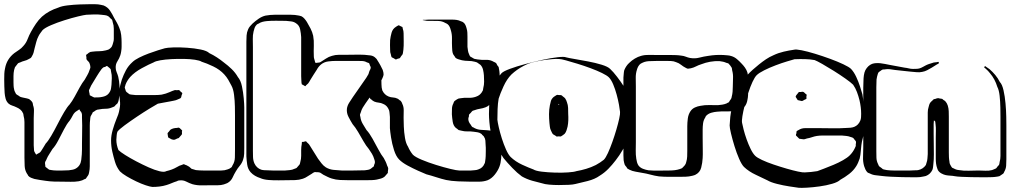

<svg xmlns="http://www.w3.org/2000/svg" viewBox="-49 -809 4807 911"><path d="M526 -565Q525 -561 524.5 -556.5Q524 -552 522 -547Q517 -532 508 -518Q499 -504 500 -487Q500 -477 504.5 -466.5Q509 -456 512 -445Q517 -424 518 -400.5Q519 -377 517 -355Q516 -346 514.5 -336Q513 -326 508 -318Q507 -317 504.5 -315Q502 -313 500 -311Q495 -304 492 -303Q490 -302 487 -301Q484 -300 482 -299Q468 -293 452.5 -293Q437 -293 422 -290Q419 -289 415.5 -289Q412 -289 409 -287Q406 -286 403 -284Q400 -282 398 -280Q397 -279 395 -278.5Q393 -278 391 -276Q390 -275 389 -271.5Q388 -268 386 -266Q382 -260 381 -257Q379 -249 379 -244Q377 -229 377 -214Q377 -199 377 -185V-49Q377 -35 377 -20.5Q377 -6 374 8Q373 11 372.5 14.5Q372 18 370 21Q369 23 367.5 25.5Q366 28 364 30Q363 31 361.5 34Q360 37 358 39L350 42Q344 46 338 47.5Q332 49 325 51Q306 54 286.5 53.5Q267 53 248 53Q228 53 208 52.5Q188 52 168 49Q155 47 141 45Q127 43 114 40Q107 38 98.5 34.5Q90 31 85 25Q84 23 82.5 20Q81 17 79 15Q69 -1 68 -21.5Q67 -42 67 -61V-200Q67 -214 67 -229.5Q67 -245 63 -259Q62 -262 62 -265.5Q62 -269 60 -272Q56 -282 47.5 -289Q39 -296 29 -300Q19 -305 9 -308Q-1 -311 -9 -318Q-19 -328 -22.5 -341.5Q-26 -355 -27 -368Q-28 -384 -28.5 -400Q-29 -416 -29 -432Q-29 -446 -28.5 -459Q-28 -472 -25 -485Q-17 -529 19 -557Q30 -565 41.5 -572.5Q53 -580 62 -591Q75 -605 82 -623.5Q89 -642 98 -658Q109 -678 121.5 -696.5Q134 -715 150 -730Q167 -745 186.5 -755.5Q206 -766 228 -773Q243 -780 272 -783.5Q301 -787 330 -788Q359 -789 374 -789Q388 -789 402.5 -789Q417 -789 430 -786L443 -783Q462 -775 473 -758.5Q484 -742 492 -725Q499 -713 505.5 -701.5Q512 -690 517 -677Q524 -661 526 -643Q528 -625 528 -607Q528 -597 528 -587Q528 -577 526 -565ZM361 -739Q350 -738 321 -731Q292 -724 257 -713Q222 -702 193 -689.5Q164 -677 153 -666Q148 -659 143 -652.5Q138 -646 134 -638Q127 -625 123 -609.5Q119 -594 115 -579Q113 -569 110.5 -560Q108 -551 103 -543Q102 -541 100.5 -538.5Q99 -536 97 -534L88 -529Q78 -523 67.5 -520.5Q57 -518 47 -513Q45 -512 41.5 -511Q38 -510 36 -508Q33 -505 29 -499Q28 -497 25.5 -494.5Q23 -492 22 -490Q21 -487 20 -483.5Q19 -480 18 -477Q15 -463 15 -448Q15 -433 15 -419Q15 -411 15.5 -402Q16 -393 18 -385Q19 -378 23 -371Q24 -370 25 -367.5Q26 -365 27 -363Q28 -362 30.5 -360.5Q33 -359 34 -358Q37 -357 40 -354.5Q43 -352 46 -350Q54 -347 62.5 -345.5Q71 -344 79 -342L89 -339Q92 -337 97 -332.5Q102 -328 104 -324Q106 -322 106.5 -317.5Q107 -313 108 -309Q113 -296 112 -279Q111 -262 111 -248V-134Q111 -127 111 -119.5Q111 -112 112 -104Q112 -99 112.5 -95Q113 -91 116 -86Q117 -85 119 -81Q121 -77 122 -76Q124 -75 125 -76.5Q126 -78 127 -78Q133 -82 136 -83Q141 -85 143.5 -89Q146 -93 149 -97Q154 -105 159 -113Q164 -121 168 -128Q179 -139 194 -164.5Q209 -190 224.5 -220.5Q240 -251 255 -276.5Q270 -302 281 -313Q293 -328 305 -350Q317 -372 329 -394Q341 -416 353 -431Q359 -442 365.5 -453Q372 -464 376 -477Q377 -480 378.5 -483.5Q380 -487 380 -490Q380 -494 378.5 -500.5Q377 -507 375 -511Q372 -516 367.5 -520Q363 -524 361 -529V-537Q361 -539 360 -543Q359 -547 360 -549L367 -554Q369 -556 371.5 -558Q374 -560 377 -561Q379 -563 383 -563Q387 -563 390 -564Q406 -566 421.5 -566Q437 -566 453 -570Q456 -571 460 -572Q464 -573 466 -574Q470 -576 475 -580.5Q480 -585 482 -589Q484 -593 485.5 -598Q487 -603 488 -607Q491 -615 491 -624Q491 -633 491 -641Q491 -656 491 -672.5Q491 -689 486 -703Q485 -706 484.5 -709.5Q484 -713 482 -716L474 -723Q472 -725 470 -727.5Q468 -730 466 -731Q459 -736 449.5 -737Q440 -738 432 -739Q415 -741 398 -740.5Q381 -740 361 -739ZM390 -414Q383 -404 377 -389Q376 -387 374.5 -384Q373 -381 373 -379Q373 -377 374 -373.5Q375 -370 375 -368Q376 -367 376 -363Q376 -359 377 -357Q378 -356 381 -355Q384 -354 385 -353Q387 -352 390.5 -350Q394 -348 397 -347Q399 -346 402.5 -346.5Q406 -347 408 -347Q426 -346 445 -351.5Q464 -357 473 -375Q477 -382 478 -391Q479 -400 480 -407Q481 -422 481.5 -438Q482 -454 478 -469Q477 -471 477 -475.5Q477 -480 475 -482Q474 -484 470.5 -486.5Q467 -489 465 -491Q464 -491 462 -493.5Q460 -496 459 -496Q455 -496 451 -492Q448 -491 445 -490.5Q442 -490 440 -488Q438 -487 436 -484.5Q434 -482 432 -480Q421 -465 411 -448.5Q401 -432 390 -414ZM340 -127Q340 -142 340.5 -166Q341 -190 341 -213.5Q341 -237 340 -252Q340 -257 340 -263Q340 -269 338 -273Q337 -278 332 -282Q331 -283 329.5 -286.5Q328 -290 327 -290Q326 -290 324 -288L315 -282Q303 -275 296 -261Q289 -247 281 -236Q268 -221 254.5 -195Q241 -169 227.5 -143Q214 -117 200 -102Q193 -90 185 -78Q177 -66 172 -54Q171 -50 168.5 -46.5Q166 -43 165 -39Q164 -35 165 -30.5Q166 -26 166 -22Q166 -18 167 -17Q168 -16 169 -15.5Q170 -15 171 -14Q174 -12 177.5 -9Q181 -6 184 -4Q186 -3 189 -3Q192 -3 195 -2Q201 -1 206.5 -0.5Q212 0 218 0Q233 0 247.5 0Q262 0 277 -1Q285 -2 294 -3.5Q303 -5 310 -9Q333 -22 336.5 -50Q340 -78 340 -100Z M741 69Q725 74 708 76Q691 78 674 78Q663 77 642 70Q621 63 597 51.5Q573 40 552 27.5Q531 15 520 4Q504 -16 496.5 -41.5Q489 -67 484 -89Q478 -115 478 -143Q478 -166 486 -193.5Q494 -221 503 -243Q508 -254 512 -266Q516 -278 518 -291Q523 -313 519.5 -334Q516 -355 517 -377Q518 -391 521.5 -404.5Q525 -418 529 -431Q537 -454 548.5 -475.5Q560 -497 579 -514Q590 -525 611 -535.5Q632 -546 656 -555Q680 -564 701 -570.5Q722 -577 733 -580Q744 -583 773.5 -584Q803 -585 838.5 -582.5Q874 -580 903.5 -574Q933 -568 944 -557Q963 -548 980.5 -536.5Q998 -525 1014 -512Q1033 -498 1050.5 -481Q1068 -464 1080 -443Q1093 -428 1099 -399.5Q1105 -371 1107.5 -342.5Q1110 -314 1110 -299V-108Q1110 -94 1109.5 -79Q1109 -64 1104 -50Q1099 -35 1088.5 -22.5Q1078 -10 1070 4Q1062 17 1055 32.5Q1048 48 1034 57Q1030 60 1024 62Q1018 64 1013 66Q1000 70 984 70Q968 70 954 70Q932 70 909 70.5Q886 71 864 65Q849 60 834.5 52.5Q820 45 803 47Q799 47 796 48Q793 49 790 51Q777 55 765.5 60Q754 65 741 69ZM1049 -403Q1042 -417 1034 -430.5Q1026 -444 1015 -456Q994 -479 962.5 -494Q931 -509 908 -516Q899 -522 876 -525.5Q853 -529 823.5 -529.5Q794 -530 764.5 -528.5Q735 -527 712 -523Q689 -519 680 -513Q658 -504 624 -485.5Q590 -467 569 -444Q562 -436 556 -426.5Q550 -417 546 -406Q546 -404 545 -401Q544 -398 543 -396Q543 -392 544.5 -388Q546 -384 547 -381Q547 -380 547.5 -378Q548 -376 552 -372Q555 -370 558.5 -367Q562 -364 565 -362Q571 -360 579.5 -359.5Q588 -359 594 -358H657Q672 -358 687.5 -358Q703 -358 718 -360Q728 -362 737.5 -365Q747 -368 756 -372Q761 -374 767.5 -377Q774 -380 779 -381Q781 -382 784 -381.5Q787 -381 790 -381Q792 -381 795.5 -381.5Q799 -382 801 -381Q806 -379 808 -374Q810 -373 813 -370.5Q816 -368 816 -366Q816 -365 815 -362.5Q814 -360 813 -358Q812 -356 811.5 -351.5Q811 -347 809 -345Q807 -342 802 -340.5Q797 -339 794 -337Q786 -333 776.5 -331.5Q767 -330 759 -328Q744 -325 729 -322.5Q714 -320 700 -317Q689 -311 661 -294Q633 -277 601 -255.5Q569 -234 542.5 -214.5Q516 -195 508 -184Q505 -175 504.5 -165.5Q504 -156 503 -146Q503 -122 513 -97Q522 -88 545 -73.5Q568 -59 597.5 -43.5Q627 -28 656 -15Q685 -2 708 3.5Q731 9 740 3Q753 0 765.5 -4.5Q778 -9 790 -16Q796 -20 802 -22.5Q808 -25 815 -27Q817 -28 819.5 -29Q822 -30 823 -30Q825 -30 827 -28.5Q829 -27 830 -27Q834 -26 837 -24.5Q840 -23 843 -21Q848 -19 852 -15Q856 -11 860 -8Q865 -7 870.5 -5Q876 -3 880 -2Q889 -1 898 -0.5Q907 0 915 0H971Q985 0 1001 0Q1017 0 1030 -5Q1039 -7 1049 -15Q1052 -18 1054 -24Q1065 -41 1065.5 -61.5Q1066 -82 1066 -101V-261Q1066 -276 1065.5 -303.5Q1065 -331 1061.5 -359Q1058 -387 1049 -403ZM765 -148 754 -154Q753 -155 751.5 -155.5Q750 -156 749 -157Q748 -159 748 -162.5Q748 -166 747 -168L746 -177Q747 -179 749 -181Q751 -183 752 -184Q756 -190 759 -193Q766 -198 774.5 -200Q783 -202 790 -202Q792 -202 795.5 -203Q799 -204 800 -203Q803 -202 806 -199Q809 -196 811 -194Q812 -193 813 -192.5Q814 -192 815 -190Q816 -188 814 -184Q814 -182 814.5 -177.5Q815 -173 813 -170Q812 -169 810 -166.5Q808 -164 806 -162L799 -154Q796 -153 792.5 -152Q789 -151 786 -149Q784 -148 782 -147Q780 -146 778 -146Q774 -145 765 -148Z M1692 46H1604Q1585 46 1564.5 45Q1544 44 1525 38Q1515 35 1505 30Q1495 25 1485 20Q1481 18 1476 14Q1471 10 1466 9Q1463 8 1459 8Q1455 8 1452 8Q1450 8 1447.5 7.5Q1445 7 1443 8Q1440 9 1436.5 11Q1433 13 1431 15Q1420 21 1410 28Q1400 35 1388 39Q1370 45 1351 45.5Q1332 46 1314 46Q1299 46 1274.5 46.5Q1250 47 1225.5 45Q1201 43 1186 36Q1173 32 1161 25Q1149 18 1140 8Q1127 -7 1124 -27.5Q1121 -48 1120 -67Q1120 -82 1120 -106Q1120 -130 1120 -153.5Q1120 -177 1120 -192V-611Q1120 -625 1121 -640.5Q1122 -656 1128 -669Q1131 -677 1137 -684Q1143 -691 1149 -697Q1162 -709 1178 -720Q1194 -731 1211 -735Q1222 -737 1233 -738Q1244 -739 1254 -739H1331Q1341 -739 1350.5 -738Q1360 -737 1370 -735L1381 -732Q1389 -728 1395.5 -720.5Q1402 -713 1407 -705Q1416 -690 1424.5 -673.5Q1433 -657 1437 -639Q1441 -617 1440 -591.5Q1439 -566 1440 -543Q1440 -536 1441.5 -531Q1443 -526 1445 -519Q1445 -514 1448 -511Q1450 -510 1451.5 -510.5Q1453 -511 1454 -511Q1458 -512 1462.5 -512Q1467 -512 1471 -514Q1484 -522 1497.5 -531Q1511 -540 1526 -544Q1542 -549 1559 -549Q1576 -549 1592 -549Q1614 -549 1636 -549.5Q1658 -550 1680 -549Q1694 -548 1709 -546Q1724 -544 1734 -533Q1736 -532 1738 -529Q1740 -526 1741 -524Q1745 -518 1748.5 -512Q1752 -506 1756 -499Q1758 -494 1761.5 -488Q1765 -482 1767 -477Q1771 -465 1771 -456Q1771 -453 1770 -450Q1769 -447 1768 -444Q1764 -433 1757.5 -423Q1751 -413 1744 -403Q1730 -381 1714.5 -360Q1699 -339 1685 -318Q1678 -308 1672 -298Q1666 -288 1663 -276Q1662 -274 1661 -271Q1660 -268 1659 -265Q1659 -260 1661 -254Q1663 -237 1672 -221.5Q1681 -206 1690 -192Q1704 -177 1718.5 -151Q1733 -125 1746.5 -99.5Q1760 -74 1772 -59Q1777 -50 1781 -41.5Q1785 -33 1788 -23Q1792 -16 1793 -10Q1793 -7 1792.5 -4Q1792 -1 1792 1Q1791 4 1791.5 7.5Q1792 11 1790 13Q1789 14 1787 16.5Q1785 19 1783 21Q1782 22 1780 24.5Q1778 27 1776 29Q1769 35 1759 38Q1749 41 1739 43Q1729 45 1717 45.5Q1705 46 1692 46ZM1151 -585V-94Q1151 -80 1151.5 -64Q1152 -48 1158 -34Q1168 -12 1190 -4Q1197 -2 1204.5 -1.5Q1212 -1 1219 -1Q1232 0 1244.5 0Q1257 0 1269 0H1304Q1315 -1 1326.5 -2Q1338 -3 1348 -8Q1350 -9 1353.5 -10Q1357 -11 1358 -12Q1360 -14 1362 -16.5Q1364 -19 1365 -20Q1367 -22 1369 -24.5Q1371 -27 1372 -28Q1374 -31 1374.5 -34.5Q1375 -38 1376 -41Q1380 -55 1380 -69.5Q1380 -84 1380 -97Q1380 -112 1383 -127Q1383 -128 1383 -131Q1383 -134 1384 -135Q1385 -136 1388 -136Q1391 -136 1392 -136Q1394 -137 1398 -138Q1402 -139 1403 -138Q1405 -138 1407 -134Q1410 -131 1413.5 -128Q1417 -125 1420 -120Q1430 -104 1440 -88Q1450 -72 1460 -56Q1468 -45 1476.5 -34Q1485 -23 1497 -15Q1514 -5 1533.5 -3Q1553 -1 1572 0Q1595 0 1627.5 0Q1660 0 1682 -1Q1688 -2 1695.5 -3Q1703 -4 1708 -7Q1710 -8 1712.5 -10Q1715 -12 1716 -13Q1722 -17 1725 -20Q1726 -22 1726 -26Q1730 -34 1730 -40Q1730 -43 1729 -46.5Q1728 -50 1727 -53Q1723 -67 1716 -79Q1709 -91 1701 -102Q1688 -117 1675.5 -139Q1663 -161 1650 -183Q1637 -205 1624 -220Q1614 -236 1604.5 -254.5Q1595 -273 1597 -293Q1599 -308 1608 -322Q1617 -336 1625 -348L1689 -440Q1695 -449 1700 -458.5Q1705 -468 1708 -478Q1708 -480 1709 -483Q1710 -486 1710 -488Q1710 -491 1708.5 -494Q1707 -497 1706 -499Q1705 -501 1704.5 -504Q1704 -507 1703 -508Q1702 -510 1698 -511Q1694 -512 1692 -513Q1682 -519 1669 -519.5Q1656 -520 1644 -520H1546Q1527 -520 1508 -517.5Q1489 -515 1474 -503Q1462 -493 1454 -478Q1446 -466 1438.5 -454Q1431 -442 1423 -429Q1421 -425 1418.5 -421Q1416 -417 1413 -413L1403 -404Q1401 -400 1399 -400Q1398 -400 1397 -401Q1396 -402 1394 -403Q1387 -406 1383 -409Q1382 -411 1381.5 -416.5Q1381 -422 1381 -425Q1380 -436 1380 -447.5Q1380 -459 1380 -470Q1380 -481 1380 -503.5Q1380 -526 1380 -551.5Q1380 -577 1380 -599.5Q1380 -622 1380 -633Q1379 -651 1375 -670Q1371 -689 1355 -699Q1345 -706 1332 -707.5Q1319 -709 1308 -710Q1286 -710 1263.5 -710.5Q1241 -711 1218 -709Q1207 -708 1197 -705.5Q1187 -703 1178 -697Q1172 -695 1169 -692Q1162 -685 1159 -676.5Q1156 -668 1154 -659Q1150 -642 1150.5 -623.5Q1151 -605 1151 -585Z M2326 -37Q2325 -33 2324 -28.5Q2323 -24 2321 -19Q2314 0 2299 19Q2284 38 2265 46Q2246 53 2224 53Q2202 53 2182 53Q2160 53 2125.5 51.5Q2091 50 2068 45Q2046 40 2021.5 32Q1997 24 1974 18Q1959 12 1934.5 1Q1910 -10 1885 -23.5Q1860 -37 1845 -52Q1830 -67 1820.5 -97Q1811 -127 1806.5 -156.5Q1802 -186 1801 -201V-254Q1800 -262 1799.5 -270.5Q1799 -279 1797 -286Q1788 -309 1769 -316Q1759 -321 1748 -322Q1737 -323 1727 -327Q1724 -328 1721 -330.5Q1718 -333 1716 -334Q1715 -336 1713 -337Q1711 -338 1709 -339Q1704 -346 1701.5 -355Q1699 -364 1697 -373Q1696 -383 1695.5 -393Q1695 -403 1695 -413Q1695 -423 1695.5 -433Q1696 -443 1698 -453Q1700 -461 1703 -469.5Q1706 -478 1711 -485Q1714 -488 1719 -492.5Q1724 -497 1728 -498Q1730 -499 1733 -499Q1736 -499 1739 -500Q1740 -500 1743 -501Q1746 -502 1747 -501Q1749 -500 1749.5 -499Q1750 -498 1751 -497Q1753 -494 1756 -491Q1759 -488 1760 -485Q1761 -484 1760.5 -481.5Q1760 -479 1760 -477Q1761 -472 1761 -466.5Q1761 -461 1761 -456Q1760 -432 1761 -408Q1761 -401 1762 -393.5Q1763 -386 1765 -380Q1775 -359 1795 -351Q1805 -347 1816 -346.5Q1827 -346 1837 -341Q1840 -340 1842.5 -337.5Q1845 -335 1848 -333Q1853 -331 1854 -328Q1856 -326 1857.5 -322.5Q1859 -319 1860 -316Q1867 -302 1866.5 -284Q1866 -266 1866 -250Q1866 -235 1867 -208.5Q1868 -182 1872.5 -155Q1877 -128 1887 -113Q1896 -92 1910 -75Q1921 -64 1952 -51Q1983 -38 2020 -26.5Q2057 -15 2088 -7.5Q2119 0 2130 0H2186Q2194 -1 2203.5 -1.5Q2213 -2 2220 -5Q2242 -12 2250 -33Q2252 -35 2252 -38Q2252 -41 2253 -44Q2255 -56 2255.5 -68Q2256 -80 2256 -92Q2256 -100 2256 -108Q2256 -116 2255 -124Q2255 -132 2254 -142Q2253 -152 2248 -159Q2247 -162 2244 -164.5Q2241 -167 2239 -169Q2238 -171 2236.5 -172.5Q2235 -174 2233 -175Q2226 -180 2216 -181.5Q2206 -183 2198 -184Q2184 -186 2169 -185.5Q2154 -185 2140 -189Q2137 -190 2133.5 -190.5Q2130 -191 2127 -192Q2124 -194 2121 -197Q2118 -200 2115 -201Q2102 -212 2099 -231.5Q2096 -251 2095 -267Q2095 -280 2095.5 -293.5Q2096 -307 2102 -318Q2104 -325 2107 -329Q2109 -331 2111 -332Q2113 -333 2114 -334Q2116 -336 2119 -337.5Q2122 -339 2124 -340Q2127 -342 2130.5 -342Q2134 -342 2137 -343Q2154 -346 2173 -345Q2192 -344 2209 -350Q2231 -357 2241 -378Q2243 -381 2243 -384.5Q2243 -388 2244 -391Q2248 -406 2248 -421.5Q2248 -437 2247 -452Q2246 -465 2243 -478Q2240 -491 2231 -501Q2228 -504 2224 -506L2214 -513Q2212 -514 2209 -514.5Q2206 -515 2204 -516Q2189 -520 2173.5 -520Q2158 -520 2143 -523Q2136 -525 2127 -527.5Q2118 -530 2112 -535Q2111 -537 2110 -539Q2109 -541 2107 -543Q2106 -545 2104 -547.5Q2102 -550 2101 -552Q2098 -559 2097 -568Q2096 -577 2096 -584Q2095 -604 2095.5 -625.5Q2096 -647 2090 -666Q2088 -674 2084.5 -681.5Q2081 -689 2075 -694Q2073 -696 2069.5 -697.5Q2066 -699 2064 -700Q2049 -709 2031 -709.5Q2013 -710 1996 -710Q1989 -710 1981.5 -710Q1974 -710 1967 -712Q1965 -712 1963 -712.5Q1961 -713 1956 -714Q1957 -715 1959 -715H1968Q1977 -716 1985.5 -716Q1994 -716 2003 -716H2096Q2107 -716 2117.5 -714.5Q2128 -713 2138 -708Q2141 -707 2144 -706Q2147 -705 2149 -703Q2156 -698 2159.5 -690Q2163 -682 2165 -674Q2168 -664 2168.5 -654.5Q2169 -645 2169 -635V-587Q2170 -577 2171.5 -568Q2173 -559 2177 -551Q2178 -549 2179 -546Q2180 -543 2182 -541Q2183 -540 2185.5 -539Q2188 -538 2189 -537Q2192 -536 2195 -533.5Q2198 -531 2201 -530Q2205 -529 2209 -528.5Q2213 -528 2217 -527Q2237 -524 2257 -525Q2277 -526 2295 -515Q2301 -513 2304 -510Q2306 -509 2307.5 -505.5Q2309 -502 2310 -500L2317 -491Q2318 -488 2318 -485Q2318 -482 2319 -480Q2321 -470 2321.5 -459Q2322 -448 2322 -437Q2322 -424 2321.5 -410.5Q2321 -397 2318 -383Q2314 -363 2302.5 -343.5Q2291 -324 2274 -312Q2270 -308 2265 -305Q2260 -302 2255 -300Q2242 -295 2228.5 -293Q2215 -291 2202 -286Q2200 -285 2197 -284.5Q2194 -284 2192 -282Q2190 -281 2188.5 -278.5Q2187 -276 2185 -274L2177 -266Q2176 -264 2176 -261.5Q2176 -259 2176 -257Q2175 -254 2174 -251Q2173 -248 2173 -245Q2173 -231 2184 -218Q2186 -215 2188 -211.5Q2190 -208 2193 -206Q2195 -205 2198 -204Q2201 -203 2203 -201Q2217 -194 2232.5 -193Q2248 -192 2263 -191Q2272 -190 2281.5 -189Q2291 -188 2298 -184Q2300 -183 2302 -182Q2304 -181 2305 -180Q2307 -179 2310.5 -176.5Q2314 -174 2316 -172Q2319 -167 2321 -162Q2329 -148 2329.5 -131Q2330 -114 2330 -99V-77Q2330 -68 2329 -58Q2328 -48 2326 -37ZM1802 -619Q1804 -636 1809 -654Q1814 -672 1830 -682Q1832 -683 1835.5 -685.5Q1839 -688 1842 -689Q1844 -689 1848.5 -686.5Q1853 -684 1855 -683Q1857 -682 1858 -682Q1859 -682 1860 -681Q1862 -677 1862 -673Q1864 -667 1865 -662Q1866 -657 1866 -651Q1866 -632 1866.5 -612.5Q1867 -593 1865 -573Q1864 -569 1863.5 -562.5Q1863 -556 1861 -551L1854 -542Q1853 -541 1851.5 -538Q1850 -535 1848 -533Q1847 -532 1843 -531.5Q1839 -531 1837 -530Q1836 -529 1833.5 -528Q1831 -527 1829 -527Q1827 -527 1824.5 -529Q1822 -531 1820 -532Q1818 -533 1815 -534.5Q1812 -536 1810 -537Q1808 -539 1807 -544Q1806 -549 1805 -553Q1803 -558 1802.5 -563Q1802 -568 1802 -574Q1801 -594 1802 -619Z M2945 -262Q2946 -240 2942.5 -205Q2939 -170 2930 -145Q2920 -123 2905 -97Q2890 -71 2872 -48Q2856 -27 2837.5 -8Q2819 11 2796 25Q2774 41 2739 50Q2704 59 2681 64Q2670 67 2648.5 68Q2627 69 2602.5 69Q2578 69 2556.5 67Q2535 65 2524 61Q2502 56 2476 48.5Q2450 41 2427 28Q2405 12 2381.5 -12.5Q2358 -37 2340 -59Q2327 -79 2314 -100Q2301 -121 2292 -143Q2284 -158 2279.5 -182Q2275 -206 2273 -229.5Q2271 -253 2271 -268Q2271 -283 2272 -305Q2273 -327 2276.5 -349Q2280 -371 2286 -386Q2291 -398 2296.5 -410.5Q2302 -423 2309 -433Q2314 -441 2319.5 -448Q2325 -455 2331 -462Q2340 -471 2371 -482.5Q2402 -494 2443 -505Q2484 -516 2525 -525Q2566 -534 2597 -537.5Q2628 -541 2637 -537Q2648 -534 2677.5 -529Q2707 -524 2741.5 -517.5Q2776 -511 2805.5 -502Q2835 -493 2846 -482Q2861 -468 2879 -444.5Q2897 -421 2912 -397.5Q2927 -374 2934 -359Q2941 -337 2943 -311Q2945 -285 2945 -262ZM2816 -51Q2825 -60 2835.5 -83Q2846 -106 2856.5 -135.5Q2867 -165 2875.5 -194Q2884 -223 2889 -246Q2894 -269 2893 -278Q2892 -289 2888 -311.5Q2884 -334 2877 -360Q2870 -386 2860.5 -408.5Q2851 -431 2840 -442Q2831 -451 2807.5 -462.5Q2784 -474 2753 -485.5Q2722 -497 2691 -506.5Q2660 -516 2636.5 -522.5Q2613 -529 2604 -529Q2588 -530 2571.5 -528.5Q2555 -527 2538 -525Q2516 -522 2487 -515.5Q2458 -509 2433 -495Q2418 -487 2404.5 -477.5Q2391 -468 2378 -456Q2356 -434 2340 -399Q2324 -364 2317 -341Q2313 -319 2312 -291.5Q2311 -264 2311 -241Q2312 -230 2317.5 -205.5Q2323 -181 2332 -152.5Q2341 -124 2352 -99.5Q2363 -75 2374 -64Q2397 -42 2428.5 -27.5Q2460 -13 2482 -5Q2493 2 2521.5 5.5Q2550 9 2584 10Q2618 11 2646.5 9Q2675 7 2686 3Q2709 -1 2732.5 -8Q2756 -15 2778 -26Q2800 -38 2816 -51ZM2641 -324Q2646 -311 2646.5 -297Q2647 -283 2647 -269Q2648 -254 2647.5 -238.5Q2647 -223 2644 -208Q2642 -200 2639 -190.5Q2636 -181 2630 -174Q2627 -171 2621.5 -167.5Q2616 -164 2613 -162Q2611 -161 2607.5 -161.5Q2604 -162 2601 -162Q2600 -162 2597 -161.5Q2594 -161 2592 -161Q2591 -162 2589 -163.5Q2587 -165 2585 -166L2575 -172Q2572 -175 2569.5 -180.5Q2567 -186 2565 -190Q2561 -198 2560 -207.5Q2559 -217 2558 -225Q2556 -246 2556 -267.5Q2556 -289 2560 -309Q2562 -320 2565 -330Q2568 -340 2578 -349Q2582 -351 2586.5 -354.5Q2591 -358 2595 -359L2603 -358Q2606 -358 2609.5 -358Q2613 -358 2615 -357Q2617 -356 2618.5 -354.5Q2620 -353 2621 -352Q2624 -350 2627 -347.5Q2630 -345 2632 -343Q2635 -339 2637.5 -333.5Q2640 -328 2641 -324ZM2604 -311Q2606 -311 2606 -310Q2606 -311 2603 -313.5Q2600 -316 2600 -316Q2597 -316 2600 -313Q2602 -313 2604 -311Z M3501 -384Q3501 -371 3500.5 -358.5Q3500 -346 3497 -333Q3496 -326 3492.5 -317.5Q3489 -309 3484 -303Q3476 -293 3463 -288.5Q3450 -284 3437 -282Q3416 -280 3395 -280.5Q3374 -281 3353 -279Q3340 -278 3326 -274Q3312 -270 3302 -260Q3299 -257 3297 -251Q3289 -239 3287 -224Q3285 -209 3285 -195Q3285 -180 3285 -153.5Q3285 -127 3285.5 -100.5Q3286 -74 3285 -59Q3284 -37 3278 -13.5Q3272 10 3249 21Q3247 22 3243 23Q3239 24 3236 25Q3220 29 3204 29.5Q3188 30 3172 30Q3150 30 3125.5 30Q3101 30 3078 28Q3057 25 3037 19.5Q3017 14 2997 11Q2982 8 2966.5 5.5Q2951 3 2937 -4L2927 -10Q2926 -12 2925 -14Q2924 -16 2923 -17Q2918 -22 2915 -28Q2912 -37 2910 -49Q2909 -60 2909 -72Q2909 -84 2909 -95V-441Q2910 -450 2910.5 -459Q2911 -468 2913 -476Q2917 -486 2923 -495Q2929 -504 2937 -511Q2948 -522 2963 -531Q2978 -540 2993 -544Q3011 -549 3031 -548.5Q3051 -548 3070 -548H3134Q3146 -548 3158.5 -547.5Q3171 -547 3184 -545Q3195 -544 3205 -540Q3215 -536 3225 -534Q3248 -530 3269 -535.5Q3290 -541 3312 -544Q3330 -547 3348 -548Q3366 -549 3384 -548Q3393 -547 3402.5 -546.5Q3412 -546 3421 -543Q3435 -539 3447 -529Q3459 -519 3469 -508Q3478 -499 3485.5 -488.5Q3493 -478 3497 -466Q3499 -459 3499.5 -450.5Q3500 -442 3501 -434ZM3126 0Q3140 0 3152.5 -1.5Q3165 -3 3177 -7Q3179 -8 3182 -9Q3185 -10 3187 -11Q3189 -13 3190.5 -14.5Q3192 -16 3193 -17Q3195 -20 3198 -22.5Q3201 -25 3202 -28Q3204 -30 3205 -33.5Q3206 -37 3207 -40Q3211 -53 3211.5 -66.5Q3212 -80 3212 -93V-210Q3212 -227 3214.5 -246.5Q3217 -266 3227 -281Q3235 -293 3248 -299Q3261 -305 3275 -307Q3295 -311 3316 -310.5Q3337 -310 3357 -310Q3368 -311 3378 -312.5Q3388 -314 3398 -318Q3400 -320 3403 -321Q3406 -322 3408 -323Q3410 -325 3411.5 -327.5Q3413 -330 3414 -332Q3416 -334 3417.5 -336.5Q3419 -339 3420 -341Q3422 -343 3422 -346Q3422 -349 3423 -351Q3426 -362 3427 -374Q3428 -386 3428 -398Q3428 -417 3429 -437Q3430 -457 3425 -475Q3424 -478 3424 -482Q3424 -486 3422 -489Q3416 -499 3408 -507Q3406 -509 3402.5 -509.5Q3399 -510 3397 -511Q3384 -517 3365 -519Q3343 -520 3320.5 -516Q3298 -512 3278 -504Q3265 -500 3253.5 -494Q3242 -488 3229 -485Q3226 -485 3222 -484Q3218 -483 3215 -483Q3213 -483 3210 -484.5Q3207 -486 3205 -487Q3193 -493 3182.5 -501.5Q3172 -510 3159 -514Q3148 -519 3134.5 -519.5Q3121 -520 3109 -520Q3091 -520 3073 -520Q3055 -520 3037 -519Q3016 -519 3001 -512Q2996 -510 2991 -507Q2984 -502 2979.5 -494Q2975 -486 2973 -478Q2967 -459 2967.5 -438.5Q2968 -418 2968 -398V-134Q2968 -115 2967.5 -95.5Q2967 -76 2970 -56Q2971 -48 2973.5 -39Q2976 -30 2981 -23Q2989 -13 3002 -8Q3015 -3 3028 -1Q3051 1 3076.5 0.5Q3102 0 3126 0Z M4030 -57Q4027 -48 4023 -38.5Q4019 -29 4014 -21Q4001 0 3980.5 16Q3960 32 3938 44Q3927 55 3899.5 63Q3872 71 3839.5 75.5Q3807 80 3779.5 81.5Q3752 83 3741 82Q3726 80 3696.5 75.5Q3667 71 3637.5 63.5Q3608 56 3593 47Q3571 36 3537.5 20.5Q3504 5 3481 -17Q3470 -28 3458 -55.5Q3446 -83 3436 -115.5Q3426 -148 3419.5 -175.5Q3413 -203 3413 -214Q3414 -234 3416 -254Q3418 -274 3423 -293Q3427 -310 3432.5 -327.5Q3438 -345 3445 -361Q3455 -384 3467 -408Q3479 -432 3496 -452Q3509 -466 3523 -478.5Q3537 -491 3552 -503Q3568 -516 3585 -527.5Q3602 -539 3621 -547Q3644 -558 3670 -564Q3696 -570 3718 -573Q3727 -576 3754.5 -570.5Q3782 -565 3818 -554Q3854 -543 3889.5 -530Q3925 -517 3952.5 -504Q3980 -491 3989 -482Q4003 -467 4013.5 -444.5Q4024 -422 4031.5 -399Q4039 -376 4043 -361Q4047 -340 4047.5 -318.5Q4048 -297 4049 -275Q4049 -253 4050.5 -230Q4052 -207 4050 -184Q4049 -168 4044.5 -152.5Q4040 -137 4038 -120Q4036 -105 4035 -89.5Q4034 -74 4030 -57ZM3721 -528Q3710 -525 3685 -517.5Q3660 -510 3631 -499Q3602 -488 3577 -475.5Q3552 -463 3541 -452Q3532 -443 3521.5 -420.5Q3511 -398 3501.5 -368.5Q3492 -339 3484.5 -309.5Q3477 -280 3473.5 -257.5Q3470 -235 3472 -226Q3474 -215 3479.5 -193.5Q3485 -172 3493.5 -148Q3502 -124 3512.5 -102.5Q3523 -81 3534 -70Q3543 -61 3566.5 -50Q3590 -39 3621 -28.5Q3652 -18 3683 -9Q3714 0 3737.5 5Q3761 10 3770 9Q3799 8 3829 3Q3840 -1 3861 -9Q3882 -17 3906 -27Q3930 -37 3951 -49Q3972 -61 3983 -72Q3998 -87 4007 -106Q4008 -108 4009 -110.5Q4010 -113 4011 -115Q4012 -118 4011.5 -121Q4011 -124 4012 -127Q4012 -129 4012.5 -132.5Q4013 -136 4012 -138Q4011 -140 4009 -142.5Q4007 -145 4005 -147Q4004 -149 4002 -151.5Q4000 -154 3998 -155Q3995 -157 3987 -159Q3977 -163 3966.5 -164Q3956 -165 3945 -166H3881Q3868 -166 3854.5 -166Q3841 -166 3827 -164Q3815 -162 3803.5 -158Q3792 -154 3780 -152Q3776 -151 3772 -149.5Q3768 -148 3764 -148Q3760 -148 3756 -149Q3752 -150 3748 -150Q3747 -151 3745.5 -150.5Q3744 -150 3743 -151Q3741 -153 3738.5 -155.5Q3736 -158 3734 -160Q3733 -161 3731 -163Q3729 -165 3728 -166Q3727 -168 3728 -172Q3729 -176 3730 -177Q3730 -179 3730 -182Q3730 -185 3731 -186Q3732 -188 3735.5 -189.5Q3739 -191 3740 -192Q3754 -201 3771 -201Q3788 -201 3804 -201Q3815 -201 3837.5 -201Q3860 -201 3886.5 -200.5Q3913 -200 3935.5 -200.5Q3958 -201 3969 -202Q3977 -202 3986.5 -203Q3996 -204 4004 -207Q4024 -215 4033 -237Q4036 -244 4036.5 -253Q4037 -262 4037 -269Q4037 -300 4029 -334Q4024 -354 4017 -372.5Q4010 -391 3999 -407Q3988 -418 3962.5 -436Q3937 -454 3907.5 -472.5Q3878 -491 3852.5 -505.5Q3827 -520 3816 -524Q3794 -528 3770 -528.5Q3746 -529 3721 -528ZM3729 -357 3738 -368Q3739 -369 3739.5 -370Q3740 -371 3741 -372Q3743 -373 3747 -372.5Q3751 -372 3753 -373Q3755 -373 3758 -373.5Q3761 -374 3762 -373Q3765 -372 3768 -369Q3771 -366 3773 -364Q3777 -362 3778 -360Q3779 -359 3778 -355Q3777 -351 3777 -349Q3777 -348 3777.5 -345Q3778 -342 3777 -340Q3776 -339 3772.5 -337.5Q3769 -336 3767 -335Q3765 -334 3762 -332Q3759 -330 3757 -330Q3756 -329 3753.5 -330Q3751 -331 3749 -331Q3747 -332 3742.5 -332.5Q3738 -333 3736 -334Q3734 -336 3732.5 -339.5Q3731 -343 3729 -345Q3728 -347 3727 -348Q3726 -349 3726 -350Q3726 -351 3729 -357Z M4726 -214V-54Q4726 -38 4725 -23Q4724 -8 4716 6Q4715 8 4714 10.5Q4713 13 4711 15Q4710 16 4707 17.5Q4704 19 4702 21L4693 27Q4691 28 4688 28Q4685 28 4683 29Q4671 31 4659 31.5Q4647 32 4635 32Q4624 32 4603 32Q4582 32 4558 31.5Q4534 31 4513 30Q4492 29 4481 27Q4471 25 4460.5 24.5Q4450 24 4439 22Q4429 20 4418 14Q4407 8 4401 -2Q4400 -4 4399.5 -6Q4399 -8 4398 -10Q4394 -21 4392.5 -32.5Q4391 -44 4391 -56V-157Q4391 -172 4391.5 -188Q4392 -204 4390 -219Q4389 -222 4389 -228Q4389 -234 4386 -235Q4383 -238 4382 -237Q4382 -237 4382 -235Q4382 -231 4381.5 -228Q4381 -225 4381 -221V-173Q4381 -158 4381.5 -131Q4382 -104 4382 -77Q4382 -50 4380 -35Q4379 -28 4378.5 -19.5Q4378 -11 4375 -3Q4365 18 4344 26Q4341 27 4337.5 27.5Q4334 28 4330 29Q4317 32 4302.5 32Q4288 32 4274 32Q4259 32 4232 31.5Q4205 31 4178 29.5Q4151 28 4136 26Q4121 24 4106 22.5Q4091 21 4078 14Q4071 12 4067 9Q4061 3 4057 -5.5Q4053 -14 4051 -21Q4045 -42 4046 -65Q4047 -88 4047 -109V-357Q4047 -374 4047 -391.5Q4047 -409 4048 -426Q4048 -438 4050 -452Q4052 -466 4057 -476Q4069 -498 4089 -506Q4098 -509 4108 -509.5Q4118 -510 4128 -509Q4139 -508 4150.5 -505.5Q4162 -503 4173 -501L4243 -488Q4253 -487 4263 -484.5Q4273 -482 4283 -482Q4293 -482 4302.5 -482.5Q4312 -483 4321 -487Q4326 -489 4331 -492Q4336 -495 4340 -497Q4349 -502 4358 -505Q4367 -508 4377 -511Q4382 -513 4386.5 -513Q4391 -513 4396 -514Q4397 -514 4400 -515Q4403 -516 4404 -515Q4405 -515 4405.5 -512Q4406 -509 4406 -509Q4405 -508 4401.5 -506Q4398 -504 4396 -503L4372 -488Q4362 -482 4350.5 -476Q4339 -470 4327 -468Q4314 -465 4300 -466.5Q4286 -468 4272 -469Q4253 -471 4234.5 -473Q4216 -475 4198 -477Q4186 -479 4174 -480.5Q4162 -482 4150 -480Q4147 -479 4143.5 -479.5Q4140 -480 4137 -478Q4135 -477 4132.5 -475.5Q4130 -474 4128 -472Q4126 -471 4123.5 -469Q4121 -467 4119 -465Q4118 -464 4117.5 -462Q4117 -460 4116 -458Q4114 -451 4112.5 -445.5Q4111 -440 4110 -432Q4109 -414 4109 -395Q4109 -376 4109 -358V-91Q4109 -76 4109.5 -60.5Q4110 -45 4117 -31Q4118 -29 4119 -26.5Q4120 -24 4121 -22Q4123 -19 4126.5 -17Q4130 -15 4132 -13Q4134 -12 4136 -10Q4138 -8 4139 -7Q4143 -5 4149 -4Q4155 -3 4159 -2Q4167 -1 4175.5 -0.5Q4184 0 4191 0H4247Q4258 0 4270 0Q4282 0 4293 -1Q4297 -1 4300.5 -1Q4304 -1 4308 -2Q4331 -7 4344 -26L4347 -36Q4351 -47 4351.5 -57.5Q4352 -68 4353 -78V-248Q4353 -261 4353 -275Q4353 -289 4357 -301Q4358 -306 4360 -312Q4362 -318 4365 -322Q4369 -327 4374 -331Q4376 -333 4377.5 -334.5Q4379 -336 4380 -337Q4382 -339 4385 -339Q4388 -339 4390 -340Q4392 -341 4395 -342Q4398 -343 4400 -343Q4404 -344 4408 -342Q4411 -341 4414.5 -341Q4418 -341 4421 -340Q4423 -339 4424.5 -337.5Q4426 -336 4427 -335Q4430 -333 4433.5 -331Q4437 -329 4438 -326Q4441 -323 4444 -317.5Q4447 -312 4448 -308Q4452 -295 4452.5 -281.5Q4453 -268 4453 -255V-85Q4453 -74 4453.5 -63.5Q4454 -53 4456 -42Q4456 -37 4458 -31Q4460 -27 4463 -21.5Q4466 -16 4469 -13L4476 -10Q4488 -3 4501 -2Q4524 2 4548 1Q4572 0 4594 0Q4609 0 4626 1Q4643 2 4658 -2Q4662 -4 4668 -6Q4674 -8 4677 -10Q4679 -12 4681 -14.5Q4683 -17 4684 -19Q4686 -21 4688 -23Q4690 -25 4691 -27Q4693 -30 4693 -33.5Q4693 -37 4694 -40Q4698 -54 4698 -69Q4698 -84 4698 -98V-256Q4698 -271 4697.5 -299Q4697 -327 4694 -354.5Q4691 -382 4683 -397Q4672 -434 4648 -462Q4644 -467 4639 -472.5Q4634 -478 4629 -482L4620 -490Q4620 -491 4622.5 -493Q4625 -495 4625 -495Q4627 -495 4628 -494Q4629 -493 4630 -492Q4634 -489 4638 -486.5Q4642 -484 4646 -481Q4661 -468 4673.5 -453Q4686 -438 4695 -420Q4706 -409 4712.5 -380.5Q4719 -352 4722 -318Q4725 -284 4725.5 -255Q4726 -226 4726 -214Z"/></svg>

Font: Rubik Vinyl
Style: Regular
Weight: 400
Designer: Hubert and Fischer, NaN
Foundry: Hubert and Fischer, NaN
Version: Version 2.200